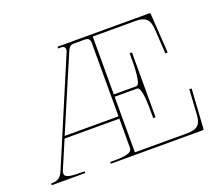

<svg xmlns="http://www.w3.org/2000/svg" viewBox="-93 -650 887 779"><g transform="rotate(-20 350.0 -260.0)"><path d="M221.5 -520V-512.5H235C247 -512.5 251.5 -505 251.5 -497.5C251.5 -495 251 -492 250 -490L61.5 -44.5C50.5 -18 38.5 -7.5 9.5 -7.5H7.5V0H152V-7.5H141.5C93.5 -7.5 67.5 -10 67.5 -28.5C67.5 -32 68.5 -36.5 70.5 -41.5L121 -160H357.5V-35.5C357.5 -21 351 -7.5 282.5 -7.5H262.5V0H659C660.5 0 664 -1 664 -4.5L675 -174.5L665 -175.5L658.5 -68.5C656 -26 640.5 -10 595 -10H370V-250H467.5C487.5 -250 487.5 -169 487.5 -125V-115H497.5V-395H487.5V-385C487.5 -344 487.5 -260 467.5 -260H370V-510H553.5C597.5 -510 614 -495.5 617 -451.5L623.5 -344.5L633.5 -345.5L622.5 -515.5C622.5 -517 621 -520 617.5 -520ZM125 -170 260.5 -487.5C264 -496 270.5 -509.5 287.5 -509.5H334C351.5 -509.5 357.5 -502.5 357.5 -485V-170Z"/></g></svg>

Font: ZnikomitSC
Style: Regular
Weight: 100
Designer: gluk
Foundry: gluk
Version: Version 0.55